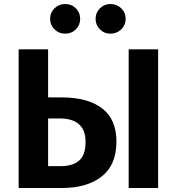

<svg xmlns="http://www.w3.org/2000/svg" viewBox="-20 -938 883 958"><path d="M305 -770Q274 -770 252 -791.5Q230 -813 230 -844Q230 -875 252 -896.5Q274 -918 305 -918Q337 -918 358.5 -896.5Q380 -875 380 -844Q380 -813 358.5 -791.5Q337 -770 305 -770ZM531 -918Q563 -918 585 -896.5Q607 -875 607 -844Q607 -813 585 -791.5Q563 -770 531 -770Q500 -770 478.5 -791.5Q457 -813 457 -844Q457 -875 478.5 -896.5Q500 -918 531 -918ZM287 -452Q419 -452 490 -397Q561 -342 561 -232Q561 -115 487.5 -57.5Q414 0 290 0H73V-692H220V-452ZM622 -692H769V0H622ZM282 -109Q343 -109 375 -137Q407 -165 407 -230Q407 -347 277 -347H220V-109Z"/></svg>

Font: Fira Sans SemiBold
Style: Regular
Weight: 600
Designer: bBox Type GmbH & Carrois Corporate GbR & Edenspiekermann AG
Foundry: bBox Type GmbH & Carrois Corporate GbR & Edenspiekermann AG
Version: Version 4.301;PS 004.301;hotconv 1.0.88;makeotf.lib2.5.64775